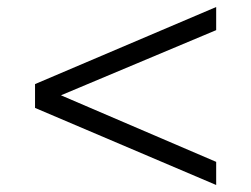

<svg xmlns="http://www.w3.org/2000/svg" viewBox="-20 -539 716 548"><path d="M597 -11 80 -231V-299L597 -519V-453L154 -267L597 -77Z"/></svg>

Font: Ancizar Serif Light
Style: Regular
Weight: 400
Version: Version 8.100